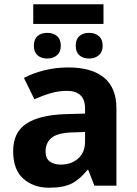

<svg xmlns="http://www.w3.org/2000/svg" viewBox="-20 -875 644 905"><path d="M301.8 -557.1Q411.6 -557.1 470.2 -509.3Q528.8 -461.4 528.8 -363.8V0H424.8L396 -74.2H392.1Q356.9 -29.8 318.1 -10Q279.3 9.8 210.9 9.8Q138.2 9.8 90.1 -32.5Q42 -74.7 42 -163.1Q42 -250 103 -291.3Q164.1 -332.5 286.1 -336.9L380.9 -339.8V-363.8Q380.9 -406.7 358.4 -426.8Q335.9 -446.8 295.9 -446.8Q256.3 -446.8 218.3 -435.5Q180.2 -424.3 142.1 -407.2L92.8 -507.8Q136.2 -530.8 190.2 -543.9Q244.1 -557.1 301.8 -557.1ZM380.9 -252.9 323.2 -251Q251 -249 222.9 -225.1Q194.8 -201.2 194.8 -162.1Q194.8 -127.9 214.8 -113.5Q234.9 -99.1 267.1 -99.1Q314.9 -99.1 347.9 -127.4Q380.9 -155.8 380.9 -208ZM467.8 -855V-762.2H136.7V-855ZM202.6 -720.2Q230.5 -720.2 248.5 -705.1Q266.6 -689.9 266.6 -659.2Q266.6 -629.9 248.5 -614.5Q230.5 -599.1 202.6 -599.1Q174.3 -599.1 157 -614.5Q139.6 -629.9 139.6 -659.2Q139.6 -689.9 157 -705.1Q174.3 -720.2 202.6 -720.2ZM399.9 -720.2Q427.2 -720.2 445.6 -705.1Q463.9 -689.9 463.9 -659.2Q463.9 -629.9 445.6 -614.5Q427.2 -599.1 399.9 -599.1Q371.6 -599.1 354.2 -614.5Q336.9 -629.9 336.9 -659.2Q336.9 -689.9 354.2 -705.1Q371.6 -720.2 399.9 -720.2Z"/></svg>

Font: Open Sans
Style: Bold
Weight: 700
Designer: Monotype Design Team
Foundry: Monotype Imaging Inc.
Version: Version 3.000; ttfautohint (v1.8.4)